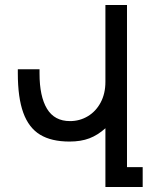

<svg xmlns="http://www.w3.org/2000/svg" viewBox="-20 -745 640 765"><path d="M257 -181Q184.5 -181 139.5 -208.5Q94.5 -236 72.8 -295.8Q51 -355.5 51 -453.5V-469H137.5V-452Q137.5 -361 167.2 -311.8Q197 -262.5 259 -262.5Q297.5 -262.5 329.8 -281.8Q362 -301 381 -336.5Q400 -372 400 -419V-725H486V-79H548.5V0H400V-234Q369.5 -206.5 336 -193.8Q302.5 -181 257 -181Z"/></svg>

Font: JuliaMono
Style: Regular
Weight: 400
Monospace: yes
Designer: cormullion
Foundry: corm
Version: Version 0.055; ttfautohint (v1.8.4)